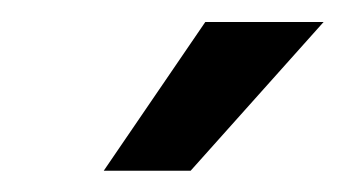

<svg xmlns="http://www.w3.org/2000/svg" viewBox="-20 -770 322 179"><path d="M76.7 -610.8 171.4 -749.5H281.7L157.7 -610.8Z"/></svg>

Font: Inter 24pt Medium
Style: Italic
Weight: 500
Italic angle: -9.3988°
Designer: Rasmus Andersson
Foundry: rsms
Version: Version 4.001;git-66647c0bb